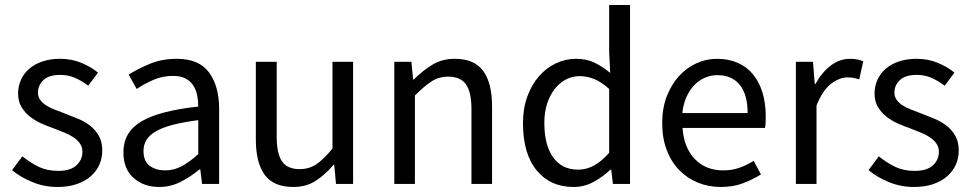

<svg xmlns="http://www.w3.org/2000/svg" viewBox="-20 -732 3867 764"><path d="M209 12Q157 12 110 -7Q63 -26 28 -55L69 -110Q101 -84 134.5 -68Q168 -52 212 -52Q260 -52 284 -74Q308 -96 308 -128Q308 -147 298 -161Q288 -175 272.5 -185.5Q257 -196 237 -204Q217 -212 197 -220Q171 -229 145 -240.5Q119 -252 98.5 -268.5Q78 -285 65 -307Q52 -329 52 -360Q52 -389 63.5 -414.5Q75 -440 96.5 -458.5Q118 -477 149 -487.5Q180 -498 219 -498Q265 -498 303.5 -482Q342 -466 370 -443L331 -391Q306 -410 279 -422Q252 -434 220 -434Q174 -434 152.5 -413Q131 -392 131 -364Q131 -347 140 -334.5Q149 -322 164 -312.5Q179 -303 198.5 -295.5Q218 -288 239 -280Q265 -270 291.5 -259Q318 -248 339 -231.5Q360 -215 373.5 -191Q387 -167 387 -133Q387 -103 375.5 -77Q364 -51 341.5 -31Q319 -11 285.5 0.5Q252 12 209 12Z M613 12Q552 12 511.5 -24Q471 -60 471 -126Q471 -206 542 -248.5Q613 -291 769 -308Q769 -331 764.5 -353Q760 -375 749 -392Q738 -409 718.5 -419.5Q699 -430 669 -430Q627 -430 590 -414Q553 -398 524 -378L492 -435Q526 -457 575 -477.5Q624 -498 683 -498Q772 -498 812 -443.5Q852 -389 852 -298V0H784L777 -58H774Q739 -29 699 -8.5Q659 12 613 12ZM637 -54Q672 -54 703 -70.5Q734 -87 769 -119V-254Q708 -246 666.5 -235Q625 -224 599.5 -209Q574 -194 562.5 -174.5Q551 -155 551 -132Q551 -90 576 -72Q601 -54 637 -54Z M1147 12Q1069 12 1033.5 -36Q998 -84 998 -178V-486H1081V-189Q1081 -120 1102.5 -89.5Q1124 -59 1172 -59Q1210 -59 1239 -78.5Q1268 -98 1303 -141V-486H1385V0H1317L1310 -76H1307Q1273 -36 1235.5 -12Q1198 12 1147 12Z M1549 0V-486H1617L1624 -416H1627Q1662 -451 1700.5 -474.5Q1739 -498 1790 -498Q1867 -498 1902.5 -450Q1938 -402 1938 -308V0H1856V-297Q1856 -366 1834 -396.5Q1812 -427 1764 -427Q1726 -427 1697 -408Q1668 -389 1631 -352V0Z M2262 12Q2170 12 2115.5 -54Q2061 -120 2061 -242Q2061 -301 2078.5 -348.5Q2096 -396 2125 -429Q2154 -462 2192 -480Q2230 -498 2272 -498Q2314 -498 2345 -483Q2376 -468 2408 -442L2404 -525V-712H2487V0H2419L2412 -57H2409Q2380 -29 2342.5 -8.5Q2305 12 2262 12ZM2280 -57Q2314 -57 2344 -73.5Q2374 -90 2404 -124V-378Q2373 -406 2344.5 -417.5Q2316 -429 2286 -429Q2257 -429 2231.5 -415.5Q2206 -402 2187 -377.5Q2168 -353 2157 -319Q2146 -285 2146 -243Q2146 -155 2181 -106Q2216 -57 2280 -57Z M2848 12Q2799 12 2756.5 -5.5Q2714 -23 2682.5 -55.5Q2651 -88 2633 -135Q2615 -182 2615 -242Q2615 -302 2633.5 -349.5Q2652 -397 2682.5 -430Q2713 -463 2752 -480.5Q2791 -498 2833 -498Q2879 -498 2915.5 -482Q2952 -466 2976.5 -436Q3001 -406 3014 -364Q3027 -322 3027 -270Q3027 -257 3026.5 -244.5Q3026 -232 3024 -223H2696Q2701 -145 2744.5 -99.5Q2788 -54 2858 -54Q2893 -54 2922.5 -64.5Q2952 -75 2979 -92L3008 -38Q2976 -18 2937 -3Q2898 12 2848 12ZM2695 -282H2955Q2955 -356 2923.5 -394.5Q2892 -433 2835 -433Q2809 -433 2785.5 -423Q2762 -413 2743 -393.5Q2724 -374 2711.5 -346Q2699 -318 2695 -282Z M3147 0V-486H3215L3222 -398H3225Q3250 -444 3285.5 -471Q3321 -498 3363 -498Q3392 -498 3415 -488L3399 -416Q3387 -420 3377 -422Q3367 -424 3352 -424Q3321 -424 3287.5 -399Q3254 -374 3229 -312V0Z M3617 12Q3565 12 3518 -7Q3471 -26 3436 -55L3477 -110Q3509 -84 3542.5 -68Q3576 -52 3620 -52Q3668 -52 3692 -74Q3716 -96 3716 -128Q3716 -147 3706 -161Q3696 -175 3680.5 -185.5Q3665 -196 3645 -204Q3625 -212 3605 -220Q3579 -229 3553 -240.5Q3527 -252 3506.5 -268.5Q3486 -285 3473 -307Q3460 -329 3460 -360Q3460 -389 3471.5 -414.5Q3483 -440 3504.5 -458.5Q3526 -477 3557 -487.5Q3588 -498 3627 -498Q3673 -498 3711.5 -482Q3750 -466 3778 -443L3739 -391Q3714 -410 3687 -422Q3660 -434 3628 -434Q3582 -434 3560.5 -413Q3539 -392 3539 -364Q3539 -347 3548 -334.5Q3557 -322 3572 -312.5Q3587 -303 3606.5 -295.5Q3626 -288 3647 -280Q3673 -270 3699.5 -259Q3726 -248 3747 -231.5Q3768 -215 3781.5 -191Q3795 -167 3795 -133Q3795 -103 3783.5 -77Q3772 -51 3749.5 -31Q3727 -11 3693.5 0.5Q3660 12 3617 12Z"/></svg>

Font: SourceSansPro
Style: Book
Weight: 400
Designer: Paul D. Hunt
Foundry: Adobe Systems Incorporated
Version: Version 2.021;PS 2.000;hotconv 1.0.86;makeotf.lib2.5.63406